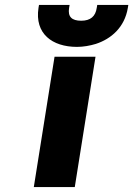

<svg xmlns="http://www.w3.org/2000/svg" viewBox="-20 -758 540 778"><path d="M136 -726C120 -622 191 -568 292 -568C318 -568 345 -573 368 -580C430 -600 485 -647 498 -726L500 -738H374L372 -726C367 -692 347 -674 309 -674C271 -674 254 -690 260 -726L262 -738H138ZM117 0H283L367 -528H201Z"/></svg>

Font: Asimov Pro
Style: UltObl
Weight: 900
Designer: Google
Version: Version 2.000980; 2014